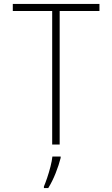

<svg xmlns="http://www.w3.org/2000/svg" viewBox="-20 -734 570 975"><path d="M245 0V-678H45V-714H485V-678H283V0ZM203 213Q210 197 219.5 169Q229 141 236.5 111.5Q244 82 246 61H288V68Q279 104 262.5 145.5Q246 187 225 221H203Z"/></svg>

Font: Noto Sans Mono Condensed ExtraLight
Style: Regular
Weight: 200
Width: 3
Designer: Monotype Design Team
Foundry: Monotype Imaging Inc.
Version: Version 2.014; ttfautohint (v1.8.4.7-5d5b)